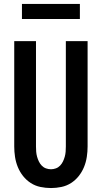

<svg xmlns="http://www.w3.org/2000/svg" viewBox="-20 -943 515 971"><path d="M238 8Q211 8 184.5 2.5Q158 -3 135.5 -17.5Q113 -32 96.5 -53Q80 -74 70 -98.5Q60 -123 56 -149.5Q52 -176 52 -202V-735H162V-202Q162 -189 163 -176Q164 -163 167.5 -150.5Q171 -138 176.5 -126.5Q182 -115 191 -105.5Q200 -96 212.5 -91.5Q225 -87 238 -87Q250 -87 262.5 -91.5Q275 -96 284 -105.5Q293 -115 298.5 -126.5Q304 -138 307.5 -150.5Q311 -163 312 -176Q313 -189 313 -202V-735H423V-202Q423 -176 419 -149.5Q415 -123 405 -98.5Q395 -74 378.5 -53Q362 -32 339.5 -17.5Q317 -3 290.5 2.5Q264 8 238 8ZM91 -847V-923H384V-847Z"/></svg>

Font: Iosevka QP
Style: Bold
Weight: 700
Designer: Belleve Invis
Foundry: Belleve Invis
Version: Version 20.0.0; ttfautohint (v1.8.4)